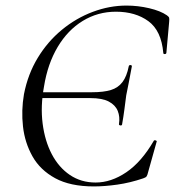

<svg xmlns="http://www.w3.org/2000/svg" viewBox="-20 -656 628 689"><path d="M418 -209Q417 -205 411.5 -206Q406 -207 407 -211Q411 -237 402.5 -258Q394 -279 370.5 -291.5Q347 -304 304 -304H98L101 -325H310Q352 -325 378 -333Q404 -341 419.5 -361.5Q435 -382 442 -418Q443 -423 448.5 -422.5Q454 -422 453 -417Q446 -380 442 -359Q438 -338 433 -314Q430 -291 426.5 -264Q423 -237 418 -209ZM317 13Q232 13 178 -16.5Q124 -46 96.5 -95Q69 -144 62.5 -202Q56 -260 66 -318Q80 -390 115.5 -448.5Q151 -507 202 -549Q253 -591 313 -613.5Q373 -636 434 -636Q475 -636 515.5 -626.5Q556 -617 579 -601Q586 -596 587 -592Q588 -588 587 -577L577 -466Q576 -462 571 -462Q566 -462 566 -466Q559 -546 512.5 -580Q466 -614 396 -614Q331 -614 277 -581Q223 -548 187 -487.5Q151 -427 138 -346Q125 -275 133 -212.5Q141 -150 166 -102.5Q191 -55 231 -28Q271 -1 323 -1Q379 -1 433.5 -38Q488 -75 532 -151Q534 -154 539 -152Q544 -150 542 -147L512 -40Q509 -27 506 -23Q503 -19 494 -16Q447 0 401 6.5Q355 13 317 13Z"/></svg>

Font: Cormorant
Style: Italic
Weight: 400
Italic angle: -10°
Designer: Christian Thalmann (Catharsis Fonts)
Foundry: Catharsis Fonts
Version: Version 4.000